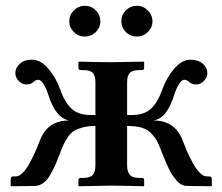

<svg xmlns="http://www.w3.org/2000/svg" viewBox="-20 -645 771 666"><path d="M400.9 -570.8Q400.9 -593.3 416.7 -609.1Q432.6 -625 455.1 -625Q476.6 -625 492.7 -608.9Q508.8 -592.8 508.8 -570.8Q508.8 -549.3 492.7 -533.7Q476.6 -518.1 455.1 -518.1Q432.6 -518.1 416.7 -533.7Q400.9 -549.3 400.9 -570.8ZM220.2 -570.8Q220.2 -592.8 236.1 -608.9Q252 -625 273.9 -625Q296.4 -625 312.3 -609.1Q328.1 -593.3 328.1 -570.8Q328.1 -549.3 312.3 -533.7Q296.4 -518.1 273.9 -518.1Q252.4 -518.1 236.3 -533.7Q220.2 -549.3 220.2 -570.8ZM420.9 -208V-71.8Q420.9 -49.3 430.4 -38.6Q439.9 -27.8 463.9 -27.8H472.2Q480 -27.8 480 -20V-1L479 1Q402.8 -1 363.8 -1L253.9 1L252 -1V-20Q252 -27.8 259.8 -27.8H268.1Q292.5 -27.8 301.8 -38.3Q311 -48.8 311 -71.8V-208Q286.6 -208 268.3 -203.4Q250 -198.7 238.3 -191.9Q226.6 -185.1 216.8 -171.4Q207 -157.7 201.4 -145.8Q195.8 -133.8 188 -112.8Q179.2 -89.4 173.8 -77.1Q168 -63.5 156.7 -42.7Q145.5 -22 131.6 -11.2Q117.7 -0.5 102.1 0L20 1L17.1 -1V-23.9Q17.1 -33.2 26.9 -33.2H35.2Q46.9 -33.2 59.8 -46.6Q72.8 -60.1 84.2 -81.8Q95.7 -103.5 103.5 -121.1Q110.8 -138.2 118.2 -157.2Q144 -227.1 220.2 -227.1Q172.4 -235.4 147 -317.9Q139.6 -340.3 130.4 -354.2Q121.1 -368.2 113.8 -368.2Q103.5 -368.2 96.2 -360.8Q88.9 -352.1 69.8 -352.1Q56.6 -352.1 44.9 -364.3Q33.2 -376.5 33.2 -391.1Q33.2 -410.2 48.8 -424.1Q64.5 -438 90.8 -438Q120.6 -438 147 -407.5Q173.3 -377 188 -336.9Q203.6 -291.5 227.3 -268.8Q251 -246.1 293.9 -246.1H311V-359.9Q311 -382.3 302 -392.1Q293 -401.9 268.1 -401.9H259.8Q252 -401.9 252 -410.2V-429.2L253.9 -431.2Q328.6 -429.2 363.8 -429.2L479 -431.2L480 -429.2V-410.2Q480 -401.9 472.2 -401.9H463.9Q439.5 -401.9 430.2 -392.1Q420.9 -382.3 420.9 -359.9V-246.1H438Q481 -246.1 504.6 -268.8Q528.3 -291.5 543.9 -336.9Q558.6 -377 585 -407.5Q611.3 -438 641.1 -438Q667.5 -438 683.3 -424.1Q699.2 -410.2 699.2 -391.1Q699.2 -376.5 687.3 -364.3Q675.3 -352.1 662.1 -352.1Q643.6 -352.1 636.2 -360.8Q628.9 -368.2 618.2 -368.2Q610.8 -368.2 601.6 -354.2Q592.3 -340.3 585 -317.9Q573.2 -279.8 556.4 -255.9Q539.6 -231.9 512.2 -227.1Q587.9 -227.1 613.8 -157.2Q621.1 -138.2 628.4 -121.1Q636.2 -103.5 647.7 -81.8Q659.2 -60.1 672.1 -46.6Q685.1 -33.2 696.8 -33.2H705.1Q714.8 -33.2 714.8 -23.9V-1L711.9 1L629.9 0Q619.6 0 610.1 -4.6Q600.6 -9.3 592 -19.5Q583.5 -29.8 577.6 -38.1Q571.8 -46.4 564.5 -62.3Q557.1 -78.1 554.2 -85Q551.3 -91.8 544.9 -107.9Q543.5 -111.3 543 -112.8Q533.2 -139.2 525.9 -153.3Q518.6 -167.5 505.1 -181.9Q491.7 -196.3 471.4 -202.1Q451.2 -208 420.9 -208Z"/></svg>

Font: Linux Libertine G
Style: Semibold
Weight: 600
Designer: Philipp H. Poll
Foundry: Philipp H. Poll
Version: Version 5.1.1